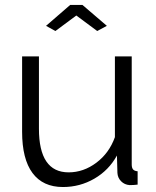

<svg xmlns="http://www.w3.org/2000/svg" viewBox="-20 -750 634 780"><path d="M167 -645 265.1 -730H314.9L414.1 -645L375 -624L290 -687L205.1 -624ZM69.8 -214.8V-521H138.2V-227.1Q138.2 -49.8 258.8 -49.8Q319.3 -49.8 371.6 -89.1Q423.8 -128.4 446.8 -192.9V-521H515.1V-82Q515.1 -67.9 520.8 -61.5Q526.4 -55.2 539.1 -54.2V0Q522.9 2 506.8 2Q485.8 0.5 471.9 -13.7Q458 -27.8 457 -47.9L455.1 -118.2Q421.9 -58.1 363.3 -24.2Q304.7 9.8 235.8 9.8Q154.3 9.8 112.1 -47.1Q69.8 -104 69.8 -214.8Z"/></svg>

Font: Rawline
Style: Regular
Weight: 400
Designer: Matt McInerney, Pablo Impallari, Rodrigo Fuenzalida
Foundry: Matt McInerney, Pablo Impallari, Rodrigo Fuenzalida
Version: Version 4.020;PS 004.020;hotconv 1.0.88;makeotf.lib2.5.64775